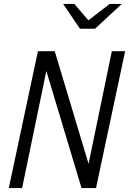

<svg xmlns="http://www.w3.org/2000/svg" viewBox="-20 -962 660 982"><path d="M25 0 174 -700H260L433 -124L552 -700H620L471 0H397L217 -599L93 0ZM389 -815 303 -942H360L432 -858L541 -942H603L466 -815Z"/></svg>

Font: Red Hat Mono
Style: Italic
Weight: 400
Italic angle: -12°
Monospace: yes
Designer: Pentagram, MCKL
Foundry: MCKL
Version: Version 1.030